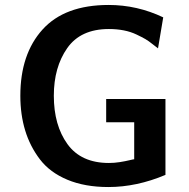

<svg xmlns="http://www.w3.org/2000/svg" viewBox="-20 -734 763 774"><path d="M62 -348Q62 -516 151.5 -615Q241 -714 418 -714Q533 -714 638 -664L617 -539Q615 -540 597 -554.5Q579 -569 566 -576.5Q553 -584 530 -595Q507 -606 479 -611.5Q451 -617 419 -617Q305 -617 251 -540Q197 -463 197 -348Q197 -229 252 -153Q307 -77 419 -77Q441 -77 463 -80.5Q485 -84 501.5 -88Q518 -92 521 -92V-241H408V-335H647V-29Q531 20 417 20Q322 20 251.5 -9.5Q181 -39 141 -91.5Q101 -144 81.5 -208Q62 -272 62 -348Z"/></svg>

Font: Coval
Style: Bold
Weight: 700
Foundry: Context Ltd
Version: Version 001.000